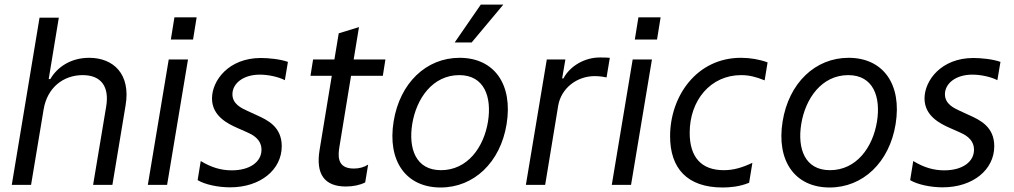

<svg xmlns="http://www.w3.org/2000/svg" viewBox="-20 -804 4409 835"><path d="M169.7 -328.1C185.4 -423.3 255.7 -477.3 339.5 -477.3C420.5 -477.3 456 -426.8 441.8 -340.9L384.9 0H468.8L526.3 -346.6C549 -482.2 473 -552.6 367.9 -552.6C286.2 -552.6 228 -510.7 198.9 -460.2H191.8L235.8 -727.3H152L31.2 0H115.1Z M738.6 -728.7 723 -632.1H819.6L835.2 -728.7ZM622.9 0H706.7L797.6 -545.5H713.8Z M980.8 10.7C1112.9 10.7 1205.3 -66.1 1205.3 -168.3C1205.3 -252.8 1142.8 -282 1099.4 -301.8L1056.1 -321.7C1029.8 -333.8 990.8 -351.6 990.8 -394.2C990.8 -440.3 1036.9 -479.4 1110.1 -479.4C1147 -479.4 1191.8 -469.5 1218.8 -455.3L1232.2 -534.8C1198.9 -546.9 1147.7 -551.8 1114.3 -551.8C974.4 -551.8 902 -453.8 902 -375.7C902 -299 971.6 -265.6 1011.4 -247.9L1054.7 -228.7C1073.9 -220.2 1117.2 -201 1117.2 -152.7C1117.2 -100.1 1066.8 -63.2 987.9 -63.2C941.1 -63.2 898.4 -76 853 -103.7L839.5 -20.6C871.4 -1.4 928.3 10.7 980.8 10.7Z M1506.7 -474.4H1644.9L1656.2 -545.5H1518.1L1541.2 -686.1L1453.1 -659.1L1434.3 -545.5H1341.6L1330.3 -474.4H1422.9L1370 -152.7C1352.3 -46.2 1391.3 7.1 1484.4 7.1C1516.3 7.1 1546.2 0.7 1568.2 -10.7L1581 -88.1C1563.2 -76.7 1542.6 -71 1518.5 -71C1442.5 -71 1450.3 -130.7 1456.7 -169Z M1957.4 -619.3H2031.2L2169 -784.1H2071ZM1896.3 11.4C2041.2 11.4 2156.2 -98 2183.2 -264.2C2211.3 -437.5 2129.3 -552.6 1978.7 -552.6C1833.8 -552.6 1718.8 -443.2 1691.8 -275.6C1664.1 -103.7 1745.7 11.4 1896.3 11.4ZM1897.7 -63.9C1788.4 -63.9 1755.7 -157.7 1772.7 -264.2C1790.8 -376.4 1862.2 -477.3 1977.3 -477.3C2086.6 -477.3 2119.3 -382.1 2102.3 -275.6C2084.2 -163 2012.8 -63.9 1897.7 -63.9Z M2267 0H2350.9L2407.7 -345.2C2420.5 -419 2487.2 -473 2566.8 -473C2589.5 -473 2612.2 -468.8 2617.9 -467.3L2632.1 -552.6C2622.2 -554 2600.9 -554 2588.1 -554C2522.7 -554 2458.8 -517 2430.4 -463.1H2424.7L2438.9 -545.5H2358Z M2756.4 -728.7 2740.8 -632.1H2837.4L2853 -728.7ZM2640.6 0H2724.4L2815.3 -545.5H2731.5Z M3122.9 11.4C3151.3 11.4 3195.3 8.5 3237.9 -9.2L3252.1 -95.9C3206.7 -74.6 3169.7 -63.9 3127.8 -63.9C3029.8 -63.9 2979.4 -120.7 2979.4 -226.6C2979.4 -368.6 3071 -477.3 3203.1 -477.3C3237.2 -477.3 3267 -470.2 3305.4 -454.5L3318.2 -532.7C3283.4 -545.5 3242.9 -552.6 3202.4 -552.6C3009.2 -552.6 2894.2 -384.9 2894.2 -211.6C2894.2 -73.9 2966.6 11.4 3122.9 11.4Z M3588.1 11.4C3733 11.4 3848 -98 3875 -264.2C3903.1 -437.5 3821 -552.6 3670.5 -552.6C3525.6 -552.6 3410.5 -443.2 3383.5 -275.6C3355.8 -103.7 3437.5 11.4 3588.1 11.4ZM3589.5 -63.9C3480.1 -63.9 3447.4 -157.7 3464.5 -264.2C3482.6 -376.4 3554 -477.3 3669 -477.3C3778.4 -477.3 3811.1 -382.1 3794 -275.6C3775.9 -163 3704.5 -63.9 3589.5 -63.9Z M4079.5 10.7C4211.6 10.7 4304 -66.1 4304 -168.3C4304 -252.8 4241.5 -282 4198.2 -301.8L4154.8 -321.7C4128.6 -333.8 4089.5 -351.6 4089.5 -394.2C4089.5 -440.3 4135.7 -479.4 4208.8 -479.4C4245.7 -479.4 4290.5 -469.5 4317.5 -455.3L4331 -534.8C4297.6 -546.9 4246.4 -551.8 4213.1 -551.8C4073.2 -551.8 4000.7 -453.8 4000.7 -375.7C4000.7 -299 4070.3 -265.6 4110.1 -247.9L4153.4 -228.7C4172.6 -220.2 4215.9 -201 4215.9 -152.7C4215.9 -100.1 4165.5 -63.2 4086.6 -63.2C4039.8 -63.2 3997.2 -76 3951.7 -103.7L3938.2 -20.6C3970.2 -1.4 4027 10.7 4079.5 10.7Z"/></svg>

Font: TID UI
Style: Italic
Weight: 400
Italic angle: -9.39999°
Designer: The TID Project Authors
Foundry: Bakken & Bæck
Version: Version 1.001;hotconv 1.0.109;makeotfexe 2.5.65596